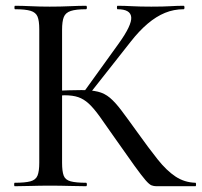

<svg xmlns="http://www.w3.org/2000/svg" viewBox="-20 -645 700 665"><path d="M522 0Q513 0 505 -3Q497 -6 484 -21Q471 -36 446 -70.5Q421 -105 377 -168Q346 -213 325 -242Q304 -271 287 -286.5Q270 -302 251 -308.5Q232 -315 204 -315Q194 -315 183.5 -314Q173 -313 161 -312L160 -330Q226 -333 262 -333Q296 -333 319 -327.5Q342 -322 360.5 -306.5Q379 -291 400.5 -262.5Q422 -234 455 -188Q495 -132 526 -93Q557 -54 588 -33.5Q619 -13 657 -12Q659 -12 659 -6Q659 0 657 0ZM31 0Q29 0 29 -6Q29 -12 31 -12Q67 -12 85.5 -17Q104 -22 110 -37Q116 -52 116 -81V-544Q116 -573 110 -587.5Q104 -602 86 -607.5Q68 -613 32 -613Q30 -613 30 -619Q30 -625 32 -625Q57 -625 87.5 -623.5Q118 -622 152 -622Q190 -622 222 -623.5Q254 -625 278 -625Q281 -625 281 -619Q281 -613 278 -613Q243 -613 225 -607Q207 -601 201 -586Q195 -571 195 -542V-81Q195 -52 200.5 -37Q206 -22 224.5 -17Q243 -12 278 -12Q281 -12 281 -6Q281 0 278 0Q253 0 221.5 -1Q190 -2 152 -2Q118 -2 87 -1Q56 0 31 0ZM288 -317 270 -326 391 -494Q437 -558 434.5 -585.5Q432 -613 387 -613Q385 -613 385 -619Q385 -625 387 -625Q411 -625 437.5 -623.5Q464 -622 504 -622Q546 -622 570 -623.5Q594 -625 616 -625Q619 -625 619 -619Q619 -613 616 -613Q582 -613 551.5 -600.5Q521 -588 491.5 -563Q462 -538 433 -501Z"/></svg>

Font: Cormorant Medium
Style: Regular
Weight: 500
Designer: Christian Thalmann (Catharsis Fonts)
Foundry: Catharsis Fonts
Version: Version 4.000